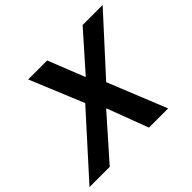

<svg xmlns="http://www.w3.org/2000/svg" viewBox="-207 -880 1085 1085"><g transform="rotate(-45 336.0 -337.5)"><path d="M-54.2 0 264.2 -352.5 130.8 -675H282.5L369.2 -456.7H372.5L565.8 -675H725.8L431.7 -352.5L574.2 0H420.8L328.3 -245.8H325L107.5 0Z"/></g></svg>

Font: Funnel Sans
Style: Bold Italic
Weight: 700
Italic angle: -14.036°
Designer: NORD ID, Kristian Moeller
Foundry: Dicotype
Version: Version 1.000